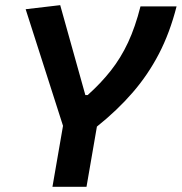

<svg xmlns="http://www.w3.org/2000/svg" viewBox="-20 -718 699 738"><path d="M181.6 0 222.2 -234.4 78.6 -682.6 211.4 -698.2 308.1 -352.5H316.9Q368.2 -398.4 406.2 -446.8Q444.3 -495.1 472.2 -554.7Q500 -614.3 520 -693.4H658.7Q632.8 -591.8 590.8 -511Q548.8 -430.2 489.7 -362.1Q430.7 -293.9 352.5 -231.4L312.5 0Z"/></svg>

Font: Cascadia Mono
Style: Bold Italic
Weight: 700
Italic angle: -10°
Monospace: yes
Designer: Aaron Bell
Foundry: Saja Typeworks
Version: Version 2404.023; ttfautohint (v1.8.4)